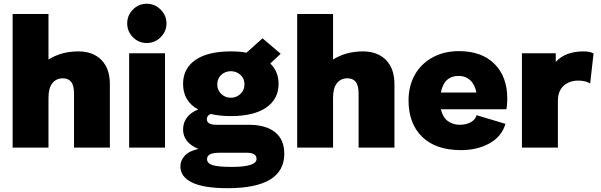

<svg xmlns="http://www.w3.org/2000/svg" viewBox="-20 -782 3185 1017"><path d="M236.8 -708V-466.8Q305.7 -509.8 395 -509.8Q472.2 -509.8 517.1 -464.4Q562 -418.9 562 -335.9V0H372.1V-285.2Q372.1 -329.6 356.9 -348.4Q341.8 -367.2 313 -367.2Q278.3 -367.2 257.6 -341.6Q236.8 -315.9 236.8 -263.2V0H46.9V-708Z M757.8 -554.2Q714.4 -554.2 684.1 -584.7Q653.8 -615.2 653.8 -658.2Q653.8 -700.7 684.1 -731.4Q714.4 -762.2 757.8 -762.2Q799.8 -762.2 830.8 -731.2Q861.8 -700.2 861.8 -658.2Q861.8 -615.7 831.1 -585Q800.3 -554.2 757.8 -554.2ZM664.1 0V-500H854V0Z M1370.6 -579.1 1466.8 -497.1 1411.6 -445.8Q1455.6 -403.3 1455.6 -337.9Q1455.6 -256.8 1389.6 -211.9Q1323.7 -167 1202.6 -167Q1146.5 -167 1095.7 -178.2Q1075.7 -169.9 1075.7 -150.9Q1075.7 -121.1 1125.5 -121.1H1296.9Q1387.7 -121.1 1436.8 -82Q1485.8 -43 1485.8 32.2Q1485.8 214.8 1185.5 214.8Q1058.6 214.8 997.1 184.6Q935.5 154.3 935.5 100.1Q935.5 67.9 958.7 42.7Q981.9 17.6 1030.8 6.8Q949.7 -26.9 949.7 -96.2Q949.7 -133.3 971.2 -160.6Q992.7 -188 1029.8 -202.1Q949.7 -245.6 949.7 -337.9Q949.7 -419.4 1015.4 -464.6Q1081.1 -509.8 1202.6 -509.8Q1251 -509.8 1285.6 -502.9ZM1076.7 61Q1076.7 83.5 1106.7 92.8Q1136.7 102.1 1206.5 102.1Q1338.9 102.1 1338.9 60.1Q1338.9 26.9 1285.6 26.9H1147.9Q1110.4 26.9 1093.5 34.9Q1076.7 43 1076.7 61ZM1130.9 -335Q1130.9 -304.2 1152.1 -284.2Q1173.3 -264.2 1202.6 -264.2Q1231.9 -264.2 1253.4 -284.2Q1274.9 -304.2 1274.9 -335Q1274.9 -366.2 1253.7 -385.5Q1232.4 -404.8 1202.6 -404.8Q1172.9 -404.8 1151.9 -385.5Q1130.9 -366.2 1130.9 -335Z M1744.1 -708V-466.8Q1813 -509.8 1902.3 -509.8Q1979.5 -509.8 2024.4 -464.4Q2069.3 -418.9 2069.3 -335.9V0H1879.4V-285.2Q1879.4 -329.6 1864.3 -348.4Q1849.1 -367.2 1820.3 -367.2Q1785.6 -367.2 1764.9 -341.6Q1744.1 -315.9 1744.1 -263.2V0H1554.2V-708Z M2421.4 13.2Q2288.6 13.2 2216.3 -57.1Q2144 -127.4 2144 -250Q2144 -323.2 2175.3 -382.1Q2206.5 -440.9 2268.1 -476.1Q2329.6 -511.2 2411.1 -511.2Q2531.2 -511.2 2599.1 -443.6Q2667 -376 2667 -259.8Q2667 -225.1 2662.1 -203.1H2315.4Q2324.7 -161.6 2351.3 -141.4Q2377.9 -121.1 2415 -121.1Q2448.7 -121.1 2473.4 -134.5Q2498 -147.9 2504.4 -171.9L2657.2 -126Q2638.2 -59.6 2573.7 -23.2Q2509.3 13.2 2421.4 13.2ZM2315.4 -292H2503.4Q2495.1 -334.5 2470.5 -357.2Q2445.8 -379.9 2410.2 -379.9Q2331.5 -379.9 2315.4 -292Z M3071.8 -509.8Q3104.5 -509.8 3124 -499L3106 -339.8Q3083 -355 3043 -355Q2995.6 -355 2965.3 -327.4Q2935.1 -299.8 2935.1 -248V0H2744.6V-500H2923.8V-454.1Q2974.1 -509.8 3071.8 -509.8Z"/></svg>

Font: Human Sans Black
Style: Regular
Weight: 800
Designer: Tim Radville
Foundry: Continuum
Version: Version 1.000;FEAKit 1.0